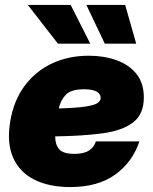

<svg xmlns="http://www.w3.org/2000/svg" viewBox="-20 -756 626 788"><path d="M268.6 11.7Q181.2 11.7 120.6 -18.8Q60.1 -49.3 33.7 -109.4Q7.3 -169.4 22 -257.8Q36.1 -342.3 80.3 -402.6Q124.5 -462.9 192.4 -495.1Q260.3 -527.3 344.7 -527.3Q406.7 -527.3 458 -509Q509.3 -490.7 539.8 -452.9Q570.3 -415 570.3 -356Q570.3 -287.1 526.1 -253.4Q481.9 -219.7 400.4 -208.7Q318.8 -197.8 206.5 -196.3Q206.5 -162.6 222.9 -143.6Q239.3 -124.5 285.2 -124.5Q325.2 -124.5 345.9 -138.7Q366.7 -152.8 373.5 -175.8H552.2Q523.9 -90.8 452.9 -39.6Q381.8 11.7 268.6 11.7ZM221.2 -311Q293.5 -313 330.3 -318.6Q367.2 -324.2 380.1 -333Q393.1 -341.8 393.1 -353.5Q393.1 -389.6 324.2 -389.6Q271 -389.6 249.8 -366.7Q228.5 -343.8 221.2 -311ZM217.8 -576.7 94.2 -735.8H270L350.6 -576.7ZM410.2 -576.7 334.5 -735.8H493.7L539.1 -576.7Z"/></svg>

Font: Inter Display Black
Style: Italic
Weight: 900
Italic angle: -9.39999°
Designer: Rasmus Andersson
Foundry: rsms
Version: Version 4.000;git-a52131595